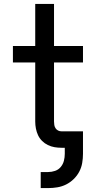

<svg xmlns="http://www.w3.org/2000/svg" viewBox="-20 -755 490 981"><path d="M188 206V124H226Q244 124 261.5 118Q279 112 290.5 98Q302 84 306.5 66.5Q311 49 311 31V0H294Q276 0 258.5 -3Q241 -6 224.5 -14Q208 -22 195 -35Q182 -48 174.5 -64Q167 -80 163.5 -98Q160 -116 160 -134V-436H46V-520H160V-735H256V-520H404V-436H256V-134Q256 -125 257.5 -116Q259 -107 264 -99.5Q269 -92 277 -88Q285 -84 294 -84H404V31Q404 54 400 77.5Q396 101 385 122Q374 143 356.5 160Q339 177 318 187.5Q297 198 273.5 202Q250 206 226 206Z"/></svg>

Font: Iosevka Etoile Medium
Style: Regular
Weight: 500
Designer: Belleve Invis
Foundry: Belleve Invis
Version: Version 22.1.2; ttfautohint (v1.8.4)